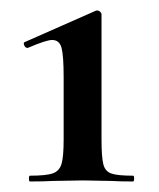

<svg xmlns="http://www.w3.org/2000/svg" viewBox="-20 -749 302 365"><path d="M37 -415Q68 -415 80.5 -419.5Q93 -424 97 -437.5Q101 -451 101 -484V-602Q101 -643 97 -658Q93 -673 79 -673Q68 -673 33 -658H32Q28 -658 26 -663Q24 -668 27 -669L163 -729H165Q168 -729 170.5 -726.5Q173 -724 173 -722V-484Q173 -450 176.5 -436.5Q180 -423 192 -419Q204 -415 233 -415Q235 -415 235 -409.5Q235 -404 233 -404Q207 -404 192 -405L138 -406L80 -405Q64 -404 37 -404Q35 -404 35 -409.5Q35 -415 37 -415Z"/></svg>

Font: Cormorant Upright
Style: Bold
Weight: 700
Designer: Christian Thalmann (Catharsis Fonts)
Foundry: Catharsis Fonts
Version: Version 3.302